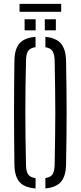

<svg xmlns="http://www.w3.org/2000/svg" viewBox="-20 -1002 431 1026"><path d="M170 5Q110.5 0.5 84.2 -29.5Q58 -59.5 57 -122Q56 -202 55.5 -270.2Q55 -338.5 55 -402.5Q55 -466.5 55.5 -533.2Q56 -600 57 -677.5Q58 -740 84.2 -770.2Q110.5 -800.5 170 -805V-750Q141.5 -746 130.5 -729.8Q119.5 -713.5 119 -679Q117 -598 116.2 -532Q115.5 -466 115.5 -403.8Q115.5 -341.5 116.2 -273.2Q117 -205 119 -120.5Q119.5 -85.5 130.5 -69.8Q141.5 -54 170 -50ZM222.5 5V-50.5Q250 -54.5 260.5 -70.2Q271 -86 272 -120.5Q273.5 -203 274.5 -270.2Q275.5 -337.5 275.5 -399.5Q275.5 -461.5 274.5 -528.8Q273.5 -596 272 -679Q271 -713 260.5 -729.2Q250 -745.5 222.5 -749.5V-805Q280 -799.5 305.8 -769.2Q331.5 -739 333 -677.5Q334.5 -600 335.2 -533.2Q336 -466.5 336 -402.5Q336 -338.5 335.2 -270.2Q334.5 -202 333 -122Q331.5 -60 305.8 -30.2Q280 -0.5 222.5 5ZM219.5 -840V-899H278.5V-840ZM111.5 -840V-899H170.5V-840ZM84.5 -981.5H307V-939H84.5Z"/></svg>

Font: Big Shoulders Stencil Text Light
Style: Regular
Weight: 300
Designer: Patric King
Foundry: XO Type Co
Version: Version 1.000